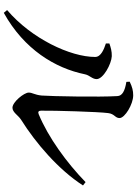

<svg xmlns="http://www.w3.org/2000/svg" viewBox="129 -872 741 1040"><g transform="rotate(90 500.0 -351.5)"><path d="M422 -683 423 -665C472 -657 499 -643 500 -616C506 -520 501 -258 497 -206C493 -167 481 -156 481 -136C481 -111 532 -48 563 -48C588 -48 604 -79 627 -94C756 -175 899 -298 984 -430L966 -444C861 -342 724 -242 598 -190C586 -185 579 -189 579 -203C578 -276 585 -513 592 -566C596 -601 619 -604 619 -628C619 -657 544 -702 496 -702C471 -702 451 -697 422 -683ZM215 -554C245 -544 288 -528 288 -496C288 -362 189 -151 34 -19L49 -1C247 -111 349 -279 382 -441C387 -466 408 -480 408 -504C408 -540 326 -584 284 -586C258 -587 235 -580 215 -573Z"/></g></svg>

Font: Noto Serif CJK SC SemiBold
Style: Regular
Weight: 600
Designer: Ryoko NISHIZUKA 西塚涼子 (kana & ideographs); Frank Grießhammer (Latin, Greek & Cyrillic); Wenlong ZHANG 张文龙 (bopomofo); San
Foundry: Adobe
Version: Version 2.001;hotconv 1.1.0;makeotfexe 2.6.0